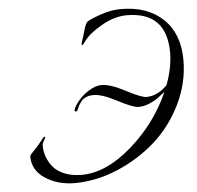

<svg xmlns="http://www.w3.org/2000/svg" viewBox="-60 -945 1063 1035"><g transform="rotate(-5 472.0 -427.5)"><path d="M303 29Q213 29 144.5 -15Q76 -59 76 -136Q76 -142 100 -166Q114 -180 128.5 -197.5Q143 -215 150.5 -224.5Q158 -234 160 -234Q166 -234 166 -230L157 -214Q148 -199 148 -188Q148 -157 158 -128Q168 -99 189.5 -72Q211 -45 251 -28.5Q291 -12 344 -12Q477 -12 616 -133.5Q755 -255 827 -419Q799 -397 784 -386Q769 -375 739.5 -362.5Q710 -350 682 -350Q652 -350 571 -392.5Q490 -435 446 -435Q421 -435 404 -427.5Q387 -420 381 -412.5Q375 -405 365 -390Q362 -386 358.5 -376.5Q355 -367 351.5 -361Q348 -355 342 -355Q336 -355 336 -362Q336 -370 349 -391Q375 -430 415.5 -457.5Q456 -485 493 -485Q539 -485 620 -442.5Q701 -400 728 -400Q754 -400 776 -409Q798 -418 809.5 -426.5Q821 -435 841 -453Q876 -547 876 -627Q876 -848 660 -848Q593 -848 520.5 -806Q448 -764 422 -723Q412 -709 409 -709Q404 -709 404 -714Q404 -717 407.5 -727Q411 -737 415.5 -750.5Q420 -764 422 -772Q435 -823 447 -832Q463 -844 521 -864Q579 -884 631 -884Q776 -884 860 -803.5Q944 -723 944 -581Q944 -456 887 -341Q830 -226 738.5 -146Q647 -66 532 -18.5Q417 29 303 29Z"/></g></svg>

Font: Miama Nueva
Style: Medium
Weight: 400
Italic angle: -28°
Version: Version 1.0